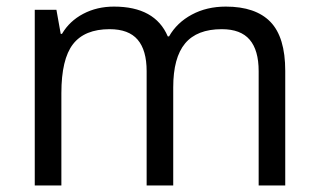

<svg xmlns="http://www.w3.org/2000/svg" viewBox="-20 -565 970 585"><path d="M768.1 0V-348.1Q768.1 -412.1 740.7 -444.1Q713.4 -476.1 655.8 -476.1Q580.1 -476.1 543.9 -432.6Q507.8 -389.2 507.8 -298.8V0H426.8V-348.1Q426.8 -412.1 399.4 -444.1Q372.1 -476.1 314 -476.1Q237.8 -476.1 202.4 -430.4Q167 -384.8 167 -280.8V0H85.9V-535.2H151.9L165 -461.9H168.9Q191.9 -501 233.6 -522.9Q275.4 -544.9 327.1 -544.9Q452.6 -544.9 491.2 -454.1H495.1Q519 -496.1 564.5 -520.5Q609.9 -544.9 668 -544.9Q758.8 -544.9 804 -498.3Q849.1 -451.7 849.1 -349.1V0Z"/></svg>

Font: f08361285
Style: Regular
Weight: 400
Foundry: Ascender Corporation
Version: Version 1.10